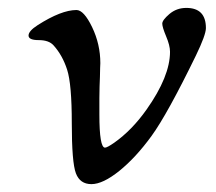

<svg xmlns="http://www.w3.org/2000/svg" viewBox="-20 -472 543 483"><path d="M448.7 -452.1Q498 -452.1 498 -401.4Q498 -384.3 472.7 -332Q400.9 -184.6 361.3 -130.1Q321.8 -75.7 280.3 -42.2Q238.8 -8.8 210 -8.8Q181.2 -8.8 170.9 -36.1Q160.6 -63.5 160.6 -161.9Q160.6 -260.3 148.9 -296.6Q137.2 -333 114.7 -357.9Q103 -371.1 77.4 -371.1Q51.8 -371.1 51.8 -382.6Q51.8 -394 74.7 -408.7Q134.3 -446.8 172.4 -446.8Q190.9 -446.8 211.7 -403.8Q232.4 -360.8 232.4 -313L231.9 -301.3Q231.4 -289.6 231.4 -278.3L230.5 -254.9Q230 -243.2 230 -225.6V-184.1Q230 -100.6 244.1 -100.6Q249.5 -100.6 267.1 -112.8Q312 -144.5 348.6 -196.3Q407.7 -279.8 407.7 -341.8Q407.7 -357.4 397.9 -380.6Q388.2 -403.8 388.2 -412.6Q388.2 -421.4 406.2 -436.8Q424.3 -452.1 448.7 -452.1Z"/></svg>

Font: Averia Serif Libre Light
Style: Italic
Weight: 300
Italic angle: -8.5°
Version: Version 1.002